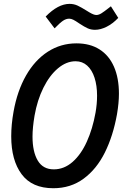

<svg xmlns="http://www.w3.org/2000/svg" viewBox="-20 -959 640 992"><path d="M38 -255Q38 -315.5 50 -382Q69 -489 114.5 -568.8Q160 -648.5 227 -691.8Q294 -735 375 -735Q445 -735 494.2 -703.8Q543.5 -672.5 569 -614Q594.5 -555.5 594.5 -475Q594.5 -427.5 584.5 -369Q564.5 -257 521.8 -171Q479 -85 412 -35.8Q345 13.5 255.5 13.5Q145.5 13.5 91.8 -58.8Q38 -131 38 -255ZM473.5 -376.5Q481.5 -421.5 481.5 -464.5Q481.5 -517 468.5 -557.2Q455.5 -597.5 430.5 -620Q405.5 -642.5 370.5 -642.5Q323 -642.5 279.5 -606Q236 -569.5 204.2 -505.5Q172.5 -441.5 158.5 -361.5Q148 -299.5 148 -253.5Q148 -175 175 -129.5Q202 -84 258 -84Q311 -84 354.8 -122.2Q398.5 -160.5 428.5 -226.8Q458.5 -293 473.5 -376.5ZM390 -837.5Q370.5 -851 359 -856.8Q347.5 -862.5 337.5 -862.5Q321.5 -862.5 305.5 -851.8Q289.5 -841 262 -812.5L216 -873.5Q280 -939 339.5 -939Q362 -939 381.5 -929.8Q401 -920.5 426.5 -904.5Q429.5 -902.5 441.2 -895.5Q453 -888.5 462 -885Q471 -881.5 477.5 -881.5Q490 -881.5 504 -890.2Q518 -899 541.5 -917.5L553 -926.5L591 -866.5Q562.5 -836.5 531 -820.8Q499.5 -805 471 -805Q450.5 -805 433.5 -812.5Q416.5 -820 390 -837.5Z"/></svg>

Font: JuliaMono MediumItalic
Style: Regular
Weight: 500
Italic angle: -9°
Monospace: yes
Designer: cormullion
Foundry: corm
Version: Version 0.049; ttfautohint (v1.8.4)